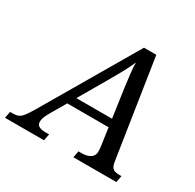

<svg xmlns="http://www.w3.org/2000/svg" viewBox="-211 -884 1071 1053"><g transform="rotate(30 324.5 -357.0)"><path d="M-56 0 -48 -42H-29Q-9 -42 4.5 -48Q18 -54 31.5 -71Q45 -88 64 -120L412 -714H490L585 -95Q588 -74 594.5 -62.5Q601 -51 613 -46.5Q625 -42 644 -42H657L649 0H377L385 -42H408Q440 -42 460 -55.5Q480 -69 480 -93Q480 -101 479.5 -110.5Q479 -120 478 -127L430 -464Q424 -508 419.5 -547Q415 -586 414 -622Q404 -598 392.5 -575.5Q381 -553 367.5 -528.5Q354 -504 336 -473L139 -134Q129 -116 124.5 -102.5Q120 -89 120 -78Q120 -59 134 -50.5Q148 -42 176 -42H199L191 0ZM178 -239V-289H504V-239Z"/></g></svg>

Font: Noto Serif
Style: Italic
Weight: 400
Italic angle: -12°
Designer: Monotype Design Team
Foundry: Monotype Imaging Inc.
Version: Version 2.013